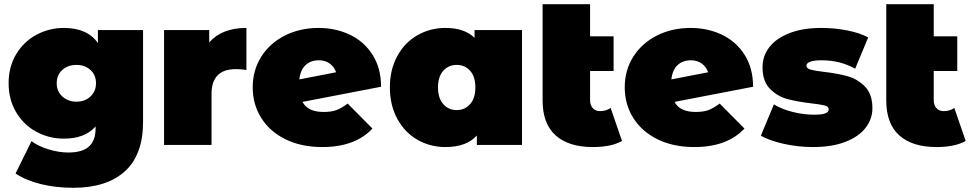

<svg xmlns="http://www.w3.org/2000/svg" viewBox="-20 -690 4624 914"><path d="M661 -547V-109Q661 47 574.5 125.5Q488 204 328 204Q246 204 175 186.5Q104 169 54 136L130 -18Q162 6 211 21Q260 36 305 36Q373 36 404 7Q435 -22 435 -78V-88Q384 -30 284 -30Q214 -30 153.5 -62.5Q93 -95 57 -155.5Q21 -216 21 -294Q21 -372 57 -432Q93 -492 153.5 -524.5Q214 -557 284 -557Q396 -557 446 -485V-547ZM437 -294Q437 -333 410.5 -357Q384 -381 344 -381Q303 -381 276.5 -357Q250 -333 250 -294Q250 -255 277 -230.5Q304 -206 344 -206Q384 -206 410.5 -230.5Q437 -255 437 -294Z M1153 -557V-357Q1126 -361 1103 -361Q987 -361 987 -243V0H761V-547H976V-488Q1036 -557 1153 -557Z M1635 -197 1753 -78Q1671 10 1514 10Q1415 10 1340 -26.5Q1265 -63 1224 -128Q1183 -193 1183 -274Q1183 -356 1224 -420.5Q1265 -485 1336.5 -521Q1408 -557 1497 -557Q1578 -557 1646 -524.5Q1714 -492 1754 -428.5Q1794 -365 1794 -277L1420 -205Q1445 -157 1521 -157Q1557 -157 1581.5 -166Q1606 -175 1635 -197ZM1405 -312 1580 -346Q1571 -372 1549.5 -387.5Q1528 -403 1498 -403Q1459 -403 1434.5 -380Q1410 -357 1405 -312Z M2465 -547V0H2250V-45Q2201 10 2100 10Q2028 10 1967.5 -24.5Q1907 -59 1871.5 -124Q1836 -189 1836 -274Q1836 -359 1871.5 -423.5Q1907 -488 1967.5 -522.5Q2028 -557 2100 -557Q2191 -557 2239 -510V-547ZM2243 -274Q2243 -325 2218 -353Q2193 -381 2154 -381Q2115 -381 2090 -353Q2065 -325 2065 -274Q2065 -223 2090 -194.5Q2115 -166 2154 -166Q2193 -166 2218 -194.5Q2243 -223 2243 -274Z M2941 -19Q2890 10 2802 10Q2687 10 2625 -45.5Q2563 -101 2563 -212V-670H2789V-517H2901V-352H2789V-214Q2789 -189 2802 -175Q2815 -161 2836 -161Q2865 -161 2887 -176Z M3406 -197 3524 -78Q3442 10 3285 10Q3186 10 3111 -26.5Q3036 -63 2995 -128Q2954 -193 2954 -274Q2954 -356 2995 -420.5Q3036 -485 3107.5 -521Q3179 -557 3268 -557Q3349 -557 3417 -524.5Q3485 -492 3525 -428.5Q3565 -365 3565 -277L3191 -205Q3216 -157 3292 -157Q3328 -157 3352.5 -166Q3377 -175 3406 -197ZM3176 -312 3351 -346Q3342 -372 3320.5 -387.5Q3299 -403 3269 -403Q3230 -403 3205.5 -380Q3181 -357 3176 -312Z M3602 -44 3664 -193Q3702 -170 3754 -157Q3806 -144 3855 -144Q3894 -144 3909.5 -150.5Q3925 -157 3925 -170Q3925 -183 3905.5 -188Q3886 -193 3842 -198Q3775 -206 3728 -218.5Q3681 -231 3645.5 -267Q3610 -303 3610 -370Q3610 -423 3642 -465Q3674 -507 3737.5 -532Q3801 -557 3890 -557Q3952 -557 4011.5 -545.5Q4071 -534 4113 -512L4051 -363Q3979 -403 3893 -403Q3819 -403 3819 -377Q3819 -364 3839 -358.5Q3859 -353 3902 -348Q3969 -340 4015.5 -327Q4062 -314 4097.5 -278Q4133 -242 4133 -175Q4133 -124 4101 -82Q4069 -40 4005 -15Q3941 10 3850 10Q3780 10 3712 -5Q3644 -20 3602 -44Z M4577 -19Q4526 10 4438 10Q4323 10 4261 -45.5Q4199 -101 4199 -212V-670H4425V-517H4537V-352H4425V-214Q4425 -189 4438 -175Q4451 -161 4472 -161Q4501 -161 4523 -176Z"/></svg>

Font: Montserrat Alternates Black
Style: Regular
Weight: 900
Designer: Julieta Ulanovsky
Foundry: Julieta Ulanovsky
Version: Version 7.200